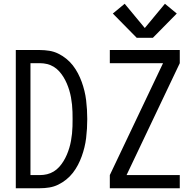

<svg xmlns="http://www.w3.org/2000/svg" viewBox="-20 -1001 1040 1021"><path d="M64 0V-735H192Q217 -735 242 -731Q267 -727 289.5 -716Q312 -705 332 -689Q352 -673 367.5 -653Q383 -633 394.5 -611Q406 -589 414.5 -565.5Q423 -542 429 -517.5Q435 -493 438 -468Q441 -443 442.5 -418Q444 -393 444 -368Q444 -342 442.5 -317Q441 -292 438 -267Q435 -242 429 -217.5Q423 -193 414.5 -169.5Q406 -146 394.5 -124Q383 -102 367.5 -82Q352 -62 332 -46Q312 -30 289.5 -19Q267 -8 242 -4Q217 0 192 0ZM192 -70Q212 -70 230.5 -74.5Q249 -79 265.5 -89Q282 -99 295 -113.5Q308 -128 318 -144.5Q328 -161 335.5 -178.5Q343 -196 348.5 -214.5Q354 -233 357.5 -252Q361 -271 363 -290.5Q365 -310 365.5 -329Q366 -348 366 -368Q366 -387 365.5 -406Q365 -425 363 -444.5Q361 -464 357.5 -483Q354 -502 348.5 -520.5Q343 -539 335.5 -556.5Q328 -574 318 -590.5Q308 -607 295 -621.5Q282 -636 265.5 -646Q249 -656 230.5 -660.5Q212 -665 192 -665H142V-70ZM564 0V-70L847 -665H564V-735H936V-665L653 -70H936V0ZM707 -800 580 -929 643 -981 750 -852 857 -981 920 -929 793 -800Z"/></svg>

Font: Zed Sans
Style: Regular
Weight: 400
Designer: Belleve Invis
Foundry: Belleve Invis
Version: Version 1.0.0; ttfautohint (v1.8.4)